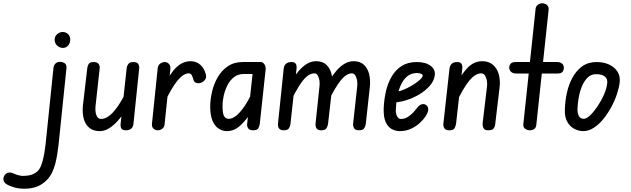

<svg xmlns="http://www.w3.org/2000/svg" viewBox="-261 -794 3847 1170"><path d="M-232 272Q-224 262 -214 259Q-204 256 -194.5 258Q-185 260 -180 262Q-169 268 -151.5 273Q-134 278 -120 278Q-93 278 -70 271Q-47 264 -31 248Q-18 235 -10 213.5Q-2 192 3.5 167.5Q9 143 12 120Q15 97 17 83L65 -382Q67 -397 77.5 -407Q88 -417 103 -417Q122 -417 134 -408Q146 -399 144 -379L96 86Q93 111 88.5 141Q84 171 76.5 201Q69 231 56.5 257Q44 283 26 301Q1 328 -32.5 342Q-66 356 -113 356Q-149 356 -179 346.5Q-209 337 -223 327Q-231 322 -236 313.5Q-241 305 -240.5 294.5Q-240 284 -232 272ZM122 -502Q103 -502 87.5 -516Q72 -530 72 -552Q72 -572 87 -585.5Q102 -599 121 -599Q140 -599 153.5 -586.5Q167 -574 167 -553Q167 -532 154.5 -517Q142 -502 122 -502Z M505 0Q486 0 479 -10.5Q472 -21 474 -40L511 -380Q512 -391 520.5 -403.5Q529 -416 552 -416Q575 -416 582 -403.5Q589 -391 587 -375L552 -38Q550 -20 538.5 -10Q527 0 505 0ZM346 5Q308 5 283.5 -15Q259 -35 249.5 -70Q240 -105 244 -149L271 -380Q272 -391 279 -403.5Q286 -416 310 -416Q333 -416 341 -403Q349 -390 346 -374L321 -146Q318 -112 327 -90.5Q336 -69 356 -69Q377 -69 401.5 -86Q426 -103 454.5 -143Q483 -183 515 -249L505 -121Q482 -86 456.5 -57.5Q431 -29 403.5 -12Q376 5 346 5Z M701 0Q685 0 674 -10.5Q663 -21 665 -40L700 -378Q702 -397 715.5 -406.5Q729 -416 743 -416Q758 -416 768.5 -404.5Q779 -393 777 -371L742 -38Q741 -19 728 -9.5Q715 0 701 0ZM969 -292Q954 -284 938 -288Q922 -292 918 -307Q914 -323 908 -335Q902 -347 889 -347Q857 -347 820.5 -303Q784 -259 737 -159L750 -294Q771 -333 793.5 -361.5Q816 -390 842.5 -405.5Q869 -421 900 -421Q936 -421 960 -399Q984 -377 993 -342Q998 -324 990.5 -311.5Q983 -299 969 -292Z M1121 5Q1096 5 1072.5 -9.5Q1049 -24 1034.5 -57Q1020 -90 1020 -144Q1020 -187 1031 -234.5Q1042 -282 1065.5 -323Q1089 -364 1127 -390Q1165 -416 1219 -416H1308L1300 -343H1223Q1188 -343 1163.5 -323Q1139 -303 1124 -272.5Q1109 -242 1102 -209.5Q1095 -177 1095 -151Q1095 -104 1104 -87Q1113 -70 1134 -70Q1153 -70 1176.5 -87.5Q1200 -105 1227.5 -144.5Q1255 -184 1284 -249L1273 -116Q1244 -68 1206 -31.5Q1168 5 1121 5ZM1281 0Q1259 0 1251 -12.5Q1243 -25 1245 -39L1286 -416H1328Q1341 -416 1350 -402.5Q1359 -389 1358 -373L1322 -39Q1320 -27 1313.5 -13.5Q1307 0 1281 0Z M1468 0Q1447 0 1439 -12Q1431 -24 1433 -41L1468 -378Q1471 -398 1483.5 -407Q1496 -416 1516 -416Q1535 -416 1541.5 -405Q1548 -394 1546 -376L1509 -39Q1508 -27 1500.5 -13.5Q1493 0 1468 0ZM1696 0Q1674 0 1667 -13Q1660 -26 1662 -42L1686 -270Q1688 -286 1685.5 -303.5Q1683 -321 1675.5 -334Q1668 -347 1655 -347Q1631 -347 1608.5 -328Q1586 -309 1561 -269.5Q1536 -230 1505 -166L1517 -304Q1538 -337 1561 -363.5Q1584 -390 1610 -405.5Q1636 -421 1665 -421Q1704 -421 1727 -400Q1750 -379 1759 -344Q1768 -309 1764 -267L1738 -39Q1737 -27 1729 -13.5Q1721 0 1696 0ZM1926 0Q1904 0 1896.5 -13Q1889 -26 1891 -42L1916 -270Q1918 -286 1915 -303.5Q1912 -321 1904.5 -334Q1897 -347 1884 -347Q1850 -347 1816 -305Q1782 -263 1734 -166L1746 -304Q1767 -337 1789.5 -363.5Q1812 -390 1838.5 -405.5Q1865 -421 1894 -421Q1933 -421 1956 -400Q1979 -379 1988 -344Q1997 -309 1993 -267L1968 -39Q1967 -27 1959 -13.5Q1951 0 1926 0Z M2175 5Q2151 5 2128 -6.5Q2105 -18 2090.5 -47.5Q2076 -77 2077 -131Q2079 -186 2090.5 -236.5Q2102 -287 2126 -328Q2150 -369 2187.5 -392.5Q2225 -416 2279 -416Q2334 -416 2365 -391.5Q2396 -367 2387 -327Q2381 -297 2356 -269Q2331 -241 2293.5 -218.5Q2256 -196 2212 -182.5Q2168 -169 2125 -169L2135 -233Q2160 -233 2189.5 -244Q2219 -255 2247 -271.5Q2275 -288 2294 -304.5Q2313 -321 2315 -332Q2316 -339 2306 -344Q2296 -349 2281 -349Q2244 -349 2219.5 -328Q2195 -307 2180.5 -273.5Q2166 -240 2159 -200.5Q2152 -161 2151 -124Q2150 -103 2158.5 -86Q2167 -69 2182 -69Q2204 -69 2223.5 -81Q2243 -93 2258 -109.5Q2273 -126 2281 -137Q2294 -154 2309 -158.5Q2324 -163 2337 -153Q2348 -145 2348.5 -127.5Q2349 -110 2331 -83Q2320 -66 2298 -45.5Q2276 -25 2245 -10Q2214 5 2175 5Z M2477 0Q2454 0 2446.5 -13Q2439 -26 2441 -42L2478 -375Q2480 -394 2491.5 -405Q2503 -416 2524 -416Q2545 -416 2551.5 -405Q2558 -394 2556 -376L2518 -39Q2516 -27 2509.5 -13.5Q2503 0 2477 0ZM2714 0Q2692 0 2685.5 -13Q2679 -26 2680 -43L2707 -270Q2709 -287 2705.5 -304.5Q2702 -322 2694 -334.5Q2686 -347 2671 -347Q2636 -347 2599.5 -303.5Q2563 -260 2515 -159L2528 -293Q2556 -350 2593 -385.5Q2630 -421 2678 -421Q2717 -421 2742 -400Q2767 -379 2777.5 -344Q2788 -309 2784 -267L2757 -40Q2756 -25 2748 -12.5Q2740 0 2714 0Z M2968 0Q2953 0 2939.5 -9Q2926 -18 2928 -37L3003 -742Q3005 -756 3016.5 -765Q3028 -774 3043 -774Q3060 -774 3072.5 -763Q3085 -752 3082 -732L3007 -32Q3005 -15 2994 -7.5Q2983 0 2968 0ZM2842 -382Q2842 -396 2851 -406Q2860 -416 2881 -416H3133Q3154 -416 3164.5 -406Q3175 -396 3175 -382Q3175 -367 3167 -356.5Q3159 -346 3137 -346H2886Q2864 -346 2853 -356.5Q2842 -367 2842 -382Z M3293 5Q3266 5 3239.5 -8.5Q3213 -22 3196.5 -50.5Q3180 -79 3181 -123Q3182 -174 3193 -226Q3204 -278 3227.5 -321Q3251 -364 3287 -390Q3323 -416 3375 -416Q3418 -416 3451 -400.5Q3484 -385 3502 -357Q3520 -329 3515 -290Q3511 -259 3498 -219.5Q3485 -180 3463.5 -140.5Q3442 -101 3415 -68Q3388 -35 3357 -15Q3326 5 3293 5ZM3297 -70Q3313 -70 3335.5 -91.5Q3358 -113 3380.5 -146.5Q3403 -180 3419.5 -217.5Q3436 -255 3439 -286Q3443 -313 3425 -327.5Q3407 -342 3372 -342Q3341 -342 3320 -321.5Q3299 -301 3285.5 -268.5Q3272 -236 3265.5 -199.5Q3259 -163 3258 -130Q3257 -108 3265.5 -89Q3274 -70 3297 -70Z"/></svg>

Font: Edu NSW ACT Foundation Medium
Style: Regular
Weight: 500
Version: Version 1.003